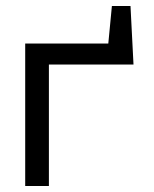

<svg xmlns="http://www.w3.org/2000/svg" viewBox="-20 -620 515 640"><path d="M425 -405 415 -600H353L341 -475H64V0H143V-405Z"/></svg>

Font: Mint Spirit
Style: Regular
Weight: 400
Designer: HARENDAL Hirwen
Foundry: Arkandis Digital Foundry.
Version: Version 1.004;FFEdit